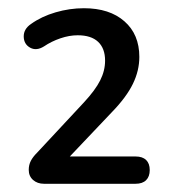

<svg xmlns="http://www.w3.org/2000/svg" viewBox="-20 -729 420 467"><path d="M49.9 -315.8Q49.9 -327.8 55 -337.8Q60.2 -347.7 70.3 -357.7L184.3 -480.1Q211.9 -509.9 223.7 -533.5Q235.6 -557.1 235.6 -581.5Q235.6 -611.3 218.6 -627.3Q201.7 -643.2 169 -643.2Q148.6 -643.2 126.9 -635.8Q105.1 -628.4 86.9 -616.1Q68.4 -604.6 53.2 -613.1Q38 -621.6 37.7 -640.1Q37.5 -658.6 55.6 -670.8Q81 -689 115.2 -699Q149.4 -709 184.1 -709Q246.4 -709 282.6 -677.2Q318.9 -645.5 318.9 -590.6Q318.9 -557.2 303.2 -525Q287.5 -492.7 252.3 -456.4L141 -339.1V-348.4H309.7Q326.6 -348.4 335.4 -339.9Q344.2 -331.3 344.2 -315.4Q344.2 -299.5 335.4 -290.8Q326.6 -282 309.7 -282H87.1Q70.9 -282 60.4 -291.3Q49.9 -300.7 49.9 -315.8Z"/></svg>

Font: SN Pro Thin
Style: Regular
Weight: 200
Designer: Tobias Whetton
Foundry: Supernotes
Version: Version 1.003;Glyphs 3.3 (3324)